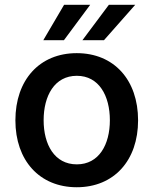

<svg xmlns="http://www.w3.org/2000/svg" viewBox="-20 -776 645 807"><path d="M302.6 11C459.2 11 560.4 -101.6 560.4 -270.2C560.4 -440 459.2 -552.6 302.6 -552.6C146 -552.6 44.7 -440 44.7 -270.2C44.7 -101.6 146 11 302.6 11ZM161.9 -606.9H248.6L359 -755.7H249.3ZM163.4 -270.6C163.4 -372.9 208.8 -457.4 302.9 -457.4C396.3 -457.4 441.8 -372.9 441.8 -270.6C441.8 -168.7 396.3 -85.2 302.9 -85.2C208.8 -85.2 163.4 -168.7 163.4 -270.6ZM326.3 -606.9H416.9L548.3 -755.7H437.5Z"/></svg>

Font: Magic Ui Pro Semi Bold
Style: Regular
Weight: 600
Designer: Stefan Endress, Andreas Faust
Version: Version 1.000;FEAKit 1.0